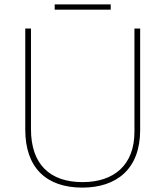

<svg xmlns="http://www.w3.org/2000/svg" viewBox="-20 -844 752 874"><path d="M484 -824H229V-800H484ZM618 -252V-714H592V-244C592 -92 498 -15 356 -15C207 -15 121 -96 121 -256V-714H95V-254C95 -81 190 10 355 10C510 10 618 -74 618 -252Z"/></svg>

Font: Noto Sans Syriac Eastern Thin
Style: Regular
Weight: 100
Designer: Patrick Giasson and the Monotype Design Team
Foundry: Monotype Imaging Inc.
Version: Version 3.001